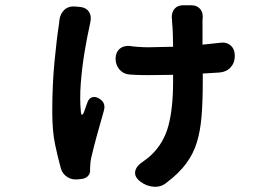

<svg xmlns="http://www.w3.org/2000/svg" viewBox="-20 -631 1040 731"><path d="M281 -605Q308 -603 319 -585.5Q330 -568 323 -542Q323 -540 321 -532Q311 -488 301.5 -430Q292 -372 287.5 -313Q283 -254 288 -204Q289 -194 292 -194Q295 -194 299 -202Q303 -213 306.5 -223.5Q310 -234 314 -244Q320 -258 332 -261Q344 -264 357 -256Q385 -240 375 -208Q361 -160 348 -112Q335 -64 327 -29Q325 -19 324 -8Q323 3 323 9V16Q324 29 315.5 38.5Q307 48 293 50L275 52Q253 54 235.5 42.5Q218 31 212 11Q200 -32 189.5 -82Q179 -132 179 -207Q179 -308 187.5 -396.5Q196 -485 205 -542Q205 -544 205.5 -548Q206 -552 206 -553Q209 -579 225.5 -594Q242 -609 269 -606ZM420 -406Q420 -431 435 -444.5Q450 -458 475 -456Q484 -454 505.5 -452.5Q527 -451 546 -451L639 -453Q639 -479 638 -504Q637 -529 635 -549Q635 -561 634.5 -559.5Q634 -558 634 -562Q633 -584 644.5 -597.5Q656 -611 678 -611H708Q729 -611 741 -598Q753 -585 752 -564Q751 -561 751 -552V-461L817 -468Q842 -472 858 -458Q874 -444 874 -418Q874 -392 858 -374.5Q842 -357 816 -355L752 -351V-319Q752 -246 747.5 -189.5Q743 -133 729.5 -89Q716 -45 688.5 -8Q661 29 616 63Q594 82 565.5 80Q537 78 514 60Q492 43 494.5 23.5Q497 4 519 -12Q524 -15 537 -25Q550 -35 557 -42Q604 -87 621.5 -153.5Q639 -220 639 -320V-346L542 -345Q526 -345 506 -345.5Q486 -346 477 -347Q452 -348 436.5 -364.5Q421 -381 420 -406Z"/></svg>

Font: Chiron GoRound TC
Style: Bold
Weight: 700
Designer: Ryoko NISHIZUKA 西塚涼子 (kana, bopomofo & ideographs); Paul D. Hunt (Latin, Greek & Cyrillic); Sandoll Communications 산돌커뮤니
Foundry: Adobe
Version: Version 1.000;hotconv 1.1.1;makeotfexe 2.6.0